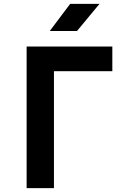

<svg xmlns="http://www.w3.org/2000/svg" viewBox="-20 -970 640 990"><path d="M117.3 0V-730H559.2V-603H258.2V0ZM236.5 -810 341.7 -950H493L376.9 -810Z"/></svg>

Font: JetBrains Mono
Style: Regular
Weight: 400
Monospace: yes
Designer: Philipp Nurullin, Konstantin Bulenkov
Foundry: JetBrains
Version: Version 2.305